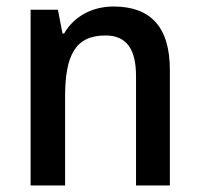

<svg xmlns="http://www.w3.org/2000/svg" viewBox="-20 -570 614 590"><path d="M329 -550C265 -550 208 -521 177 -467H172L158 -540H74V0H180V-272C180 -398 210 -461 304 -461C369 -461 398 -419 398 -336V0H502V-355C502 -489 441 -550 329 -550Z"/></svg>

Font: Noto Sans Bengali SemiCondensed Medium
Style: Regular
Weight: 500
Width: 4
Designer: Joana Ranito - Universal Thirst; Jelle Bosma - Monotype Design Team
Foundry: Universal Thirst ehf.
Version: Version 3.000